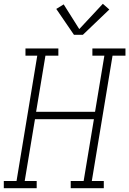

<svg xmlns="http://www.w3.org/2000/svg" viewBox="-35 -990 680 1010"><path d="M-15 0V-38H52L161 -697H99V-735H272V-697H204L155 -402H465L514 -697H451V-735H625V-697H557L448 -38H511V0H337V-38H405L459 -363H149L95 -38H158V0ZM354 -807 261 -943 300 -967 382 -837 506 -970 540 -940 401 -807Z"/></svg>

Font: Iosevka Slab XLtExObl
Style: Regular
Weight: 200
Width: 7
Italic angle: -9°
Monospace: yes
Designer: Belleve Invis
Foundry: Belleve Invis
Version: Version 11.1.1; ttfautohint (v1.8.3)